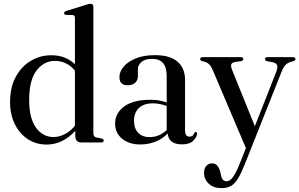

<svg xmlns="http://www.w3.org/2000/svg" viewBox="-20 -757 1590 1020"><path d="M33.5 -215.5Q33.5 -292 63.2 -347.8Q93 -403.5 143 -433.5Q193 -463.5 253 -463.5Q291.5 -463.5 322.8 -451.2Q354 -439 378 -416V-662.5Q378 -676 367 -677L330.5 -678Q320.5 -679 320.5 -687Q320.5 -694.5 332.5 -699L432.5 -730Q451.5 -737 460 -737Q476 -737 476 -720.5V-49Q476 -30 492.5 -26.5L519 -21.5Q531 -18.5 531 -10.5Q531 0 516.5 0H413Q380 0 380 -35V-62Q312.5 11 228 11Q172 11 128.2 -17.5Q84.5 -46 59 -97Q33.5 -148 33.5 -215.5ZM135 -226Q135 -128 171.5 -78.5Q208 -29 264 -29Q293.5 -29 322.8 -43.5Q352 -58 378 -88.5V-382Q335 -433.5 271 -433.5Q214 -433.5 174.5 -382.8Q135 -332 135 -226Z M591.5 -100Q591.5 -156 639.8 -191.5Q688 -227 779 -227Q805.5 -227 826.8 -223Q848 -219 865.5 -212.5V-354Q865.5 -444.5 788 -444.5Q750 -444.5 731.2 -427.5Q712.5 -410.5 712.5 -389.5V-352.5Q712.5 -330 697.8 -317Q683 -304 658.5 -304Q614.5 -304 614.5 -347.5Q614.5 -376 636.5 -402.5Q658.5 -429 700.8 -446.5Q743 -464 803.5 -464Q884 -464 923.5 -429Q963 -394 963 -333.5V-65Q963 -31 986.5 -31Q997.5 -31 1003.5 -36.5Q1009.5 -42 1012.5 -50.5Q1015.5 -56 1020 -56Q1026.5 -56 1026.5 -47Q1026.5 -29.5 1007 -9.8Q987.5 10 947.5 10Q875.5 10 871 -48Q844 -19.5 806 -4.5Q768 10.5 726 10.5Q666 10.5 628.8 -20Q591.5 -50.5 591.5 -100ZM692 -115.5Q692 -74 714.5 -51.2Q737 -28.5 773 -28.5Q826.5 -28.5 865.5 -66V-194Q849 -200 830.8 -204Q812.5 -208 791.5 -208Q744 -208 718 -183.2Q692 -158.5 692 -115.5Z M1253 113.5 1286.5 30 1110.5 -384Q1100.5 -407.5 1088.5 -417.8Q1076.5 -428 1055 -432Q1043.5 -435 1043.5 -443Q1043.5 -453.5 1057 -453.5H1258.5Q1272.5 -453.5 1272.5 -443Q1272.5 -434.5 1260 -432L1230.5 -428Q1212 -425 1208.5 -414.8Q1205 -404.5 1214 -383L1334 -86.5L1446 -371.5Q1457 -398.5 1452.2 -410.5Q1447.5 -422.5 1426 -427L1400.5 -431.5Q1388 -434 1388 -443Q1388 -453.5 1401.5 -453.5H1535.5Q1549.5 -453.5 1549.5 -443Q1549.5 -435 1537 -431.5Q1513 -426.5 1500 -415.2Q1487 -404 1476.5 -377.5L1281.5 113Q1262 162 1245 190.2Q1228 218.5 1207.5 230.5Q1187 242.5 1157 242.5Q1114.5 242.5 1089.2 219Q1064 195.5 1064 161.5Q1064 138 1075.8 124.5Q1087.5 111 1106.5 111Q1124 111 1134 122.8Q1144 134.5 1149.5 154L1153.5 171Q1159 206 1183.5 206Q1200.5 206 1216.2 185.5Q1232 165 1253 113.5Z"/></svg>

Font: Fraunces 72pt S000
Style: Regular
Weight: 400
Version: Version 1.000; ttfautohint (v1.8.3)